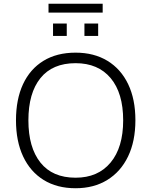

<svg xmlns="http://www.w3.org/2000/svg" viewBox="-20 -993 805 1021"><path d="M65 -353Q65 -465 102.5 -545.5Q140 -626 211 -669.5Q282 -713 382 -713Q480 -713 551.5 -669.5Q623 -626 661.5 -545.5Q700 -465 700 -354Q700 -242 661 -161Q622 -80 550.5 -36Q479 8 382 8Q283 8 212 -36Q141 -80 103 -161Q65 -242 65 -353ZM131 -353Q131 -209 195 -128.5Q259 -48 382 -48Q501 -48 568 -128.5Q635 -209 635 -353Q635 -498 568.5 -577.5Q502 -657 382 -657Q259 -657 195 -577.5Q131 -498 131 -353ZM238 -926V-973H526V-926ZM262 -802V-868H335V-802ZM429 -802V-868H502V-802Z"/></svg>

Font: Mulish ExtraLight Light
Style: Regular
Weight: 300
Version: Version 3.603